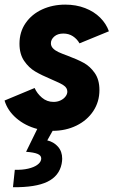

<svg xmlns="http://www.w3.org/2000/svg" viewBox="-20 -553 499 823"><path d="M156.2 131.3Q156.7 129.4 156.7 126Q156.7 113.3 141.1 106.7Q125.5 100.1 91.8 97.7L139.6 0H140.6Q87.9 -13.7 50 -46.4Q12.2 -79.1 -0.5 -122.1L128.4 -175.8Q138.7 -152.3 159.9 -134.3Q181.2 -116.2 209.5 -116.2Q226.1 -116.2 239.5 -122.6Q252.9 -128.9 260.7 -139.2Q268.6 -149.4 268.6 -160.2Q268.6 -176.8 252.4 -187.3Q236.3 -197.8 200.2 -212.9Q158.2 -230.5 130.9 -246.6Q103.5 -262.7 83.5 -292Q63.5 -321.3 63.5 -365.7Q63.5 -416 89.8 -454.1Q116.2 -492.2 160.9 -512.7Q205.6 -533.2 259.8 -533.2Q306.2 -533.2 344.7 -518.3Q383.3 -503.4 409.4 -477.3Q435.5 -451.2 446.8 -418.9L320.8 -367.2Q310.5 -385.7 292.7 -397.5Q274.9 -409.2 251.5 -409.2Q227.1 -409.2 212.6 -396.5Q198.2 -383.8 198.2 -367.7Q198.2 -355 207.3 -345.7Q216.3 -336.4 230.5 -329.8Q244.6 -323.2 270 -314Q312 -298.3 339.1 -283.4Q366.2 -268.6 386.2 -240Q406.2 -211.4 406.2 -167Q406.2 -116.7 379.9 -76.9Q353.5 -37.1 307.6 -14.6Q261.7 7.8 205.6 7.8L182.6 48.8Q210.4 55.2 228.5 75.7Q246.6 96.2 246.6 127.4Q246.6 136.7 244.1 149.9Q233.4 201.7 183.1 226.1Q132.8 250.5 35.6 249.5L43.5 174.8Q75.7 175.8 100.6 169.9Q125.5 164.1 139.6 153.8Q153.8 143.6 156.2 131.3Z"/></svg>

Font: Reddit Sans Fudge ExBold Italic
Style: Regular
Weight: 800
Italic angle: -11.25°
Designer: Stephen Hutchings
Version: Version 1.013